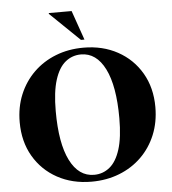

<svg xmlns="http://www.w3.org/2000/svg" viewBox="-61 -991 949 1060"><g transform="rotate(-5 413.0 -461.0)"><path d="M423 -728Q529 -728 612 -682.5Q695 -637 742.5 -555.5Q790 -474 790 -367Q790 -283.5 761.5 -214Q733 -144.5 681 -93.5Q629 -42.5 558.2 -14.8Q487.5 13 404 13Q297.5 13 214.5 -32.5Q131.5 -78 84 -159.5Q36.5 -241 36.5 -348.5Q36.5 -432 65.2 -501.2Q94 -570.5 146 -621.5Q198 -672.5 268.5 -700.2Q339 -728 423 -728ZM421 -23.5Q469.5 -23.5 507 -53.8Q544.5 -84 565.5 -150Q586.5 -216 586.5 -323Q586.5 -501.5 538.8 -596.8Q491 -692 406 -692Q357 -692 319.5 -661.5Q282 -631 261 -565Q240 -499 240 -392Q240 -213.5 287.8 -118.5Q335.5 -23.5 421 -23.5ZM432.5 -772H413L249 -930.5V-935H375.5Z"/></g></svg>

Font: Newsreader Display
Style: Bold
Weight: 700
Designer: Hugues Gentile
Foundry: Production Type
Version: Version 1.001